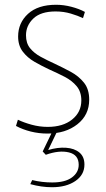

<svg xmlns="http://www.w3.org/2000/svg" viewBox="-20 -550 443 805"><path d="M179 10Q143 10 109 1.5Q75 -7 47 -22L55 -48Q80 -36 113 -27Q146 -18 180 -18Q244 -18 282.5 -49Q321 -80 321 -129Q321 -165 301.5 -188.5Q282 -212 251 -228Q220 -244 186 -259Q154 -274 124.5 -291Q95 -308 75.5 -333.5Q56 -359 56 -397Q56 -454 97.5 -492Q139 -530 215 -530Q247 -530 279.5 -521.5Q312 -513 336 -500L328 -474Q307 -484 277 -493Q247 -502 213 -502Q151 -502 120 -472.5Q89 -443 89 -402Q89 -369 106 -348Q123 -327 150.5 -312Q178 -297 209 -283Q243 -267 276.5 -249Q310 -231 332 -203.5Q354 -176 354 -132Q354 -68 304.5 -29Q255 10 179 10ZM198 235Q154 235 107 222L115 205Q156 215 199 215Q253 215 281.5 194Q310 173 310 141Q310 99 269 89Q228 79 172 99L159 85L200 0H220L182 79Q222 67 257 69.5Q292 72 313 89.5Q334 107 334 140Q334 183 296 209Q258 235 198 235Z"/></svg>

Font: Murecho ExtraLight
Style: Regular
Weight: 200
Designer: Neil Summerour
Foundry: Positype
Version: Version 1.010; ttfautohint (v1.8.3)